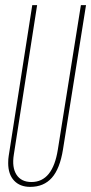

<svg xmlns="http://www.w3.org/2000/svg" viewBox="-20 -720 356 750"><path d="M98 10Q58 10 35 -14.5Q12 -39 12 -83Q12 -94 12.5 -98.5Q13 -103 14 -111L106 -700H125L34 -116Q26 -66 44.5 -37.5Q63 -9 103 -9Q186 -9 206 -136L296 -700H316L226 -136Q214 -61 182.5 -25.5Q151 10 98 10Z"/></svg>

Font: Georama
Style: Italic
Weight: 400
Width: 2
Italic angle: -9°
Designer: Jean-Baptiste Levee
Foundry: Production Type
Version: Version 1.000